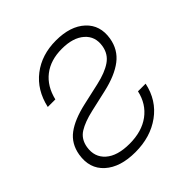

<svg xmlns="http://www.w3.org/2000/svg" viewBox="-149 -635 754 754"><g transform="rotate(-45 228.0 -257.5)"><path d="M64 -361.3Q81.1 -438 136.5 -480.7Q191.9 -523.4 271 -523.4Q351.1 -523.4 394.3 -483.4Q437.5 -443.4 426.8 -378.4Q418 -325.7 377.7 -294.7Q337.4 -263.7 266.6 -247.6L176.3 -227.1Q126.5 -215.8 97.2 -197.5Q67.9 -179.2 61.5 -141.1Q53.7 -91.8 87.6 -61.8Q121.6 -31.7 189 -31.7Q257.3 -31.7 301.3 -64.2Q345.2 -96.7 357.9 -154.3H400.4Q384.3 -78.1 325.2 -35.2Q266.1 7.8 182.1 7.8Q98.1 7.8 53 -33Q7.8 -73.7 19 -142.1Q27.8 -193.8 66.2 -222.4Q104.5 -251 173.8 -266.6L265.1 -287.1Q317.4 -298.8 347.9 -319.6Q378.4 -340.3 384.8 -378.4Q392.6 -425.8 359.6 -454.8Q326.7 -483.9 264.6 -483.9Q201.7 -483.9 160.9 -452.1Q120.1 -420.4 106 -361.3Z"/></g></svg>

Font: Inter Display ExtraLight
Style: Italic
Weight: 200
Italic angle: -9.39999°
Designer: Rasmus Andersson
Foundry: rsms
Version: Version 4.000;git-a52131595